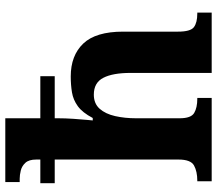

<svg xmlns="http://www.w3.org/2000/svg" viewBox="-66 -734 800 707"><g transform="rotate(-90 333.5 -380.0)"><path d="M20 0V-53H22Q56 -53 78 -65Q100 -77 100 -122V-578H13V-631H100V-646Q100 -673 88 -686Q76 -699 59.5 -703Q43 -707 29 -707H17V-760H252V-631H407V-578H252V-565Q252 -539 250 -509.5Q248 -480 246 -459Q244 -438 244 -438H253Q273 -476 296.5 -493Q320 -510 347.5 -514.5Q375 -519 406 -519Q483 -519 527 -473Q571 -427 571 -326V-124Q571 -78 587.5 -65.5Q604 -53 638 -53H641V0H419V-299Q419 -364 401 -399Q383 -434 339 -434Q306 -434 287 -412.5Q268 -391 260 -355.5Q252 -320 252 -279V-118Q252 -76 271.5 -64.5Q291 -53 324 -53H327V0Z"/></g></svg>

Font: Noto Serif Khojki
Style: Bold
Weight: 700
Version: Version 2.003